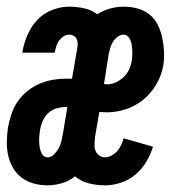

<svg xmlns="http://www.w3.org/2000/svg" viewBox="-20 -548 540 576"><path d="M123 8Q101 8 81 2.5Q61 -3 45 -15Q29 -27 19 -44.5Q9 -62 4.5 -82Q0 -102 0.5 -123.5Q1 -145 4 -166Q8 -186 14.5 -206Q21 -226 33 -243.5Q45 -261 62.5 -275Q80 -289 99 -297Q118 -305 138 -308.5Q158 -312 178 -312H196L212 -404Q213 -411 213 -418Q213 -425 210 -431Q207 -437 201 -440.5Q195 -444 187 -444Q179 -444 171 -439Q163 -434 157.5 -426.5Q152 -419 149 -410Q146 -401 145 -393L144 -390H47L48 -397Q53 -422 64 -446.5Q75 -471 93.5 -490Q112 -509 137.5 -518.5Q163 -528 187 -528Q211 -528 233 -523Q255 -518 272 -505Q290 -517 310.5 -522.5Q331 -528 351 -528Q373 -528 393 -522.5Q413 -517 428.5 -504.5Q444 -492 453 -474Q462 -456 466.5 -435.5Q471 -415 472 -394Q473 -373 470 -352Q465 -323 449.5 -296Q434 -269 410.5 -249.5Q387 -230 358 -220.5Q329 -211 301 -211Q295 -211 289 -211.5Q283 -212 278 -212L265 -137Q264 -126 263.5 -116Q263 -106 266 -97Q269 -88 277 -82Q285 -76 295 -76Q305 -76 315 -81.5Q325 -87 332 -95Q339 -103 343.5 -113Q348 -123 351 -133L439 -108Q432 -85 419 -63Q406 -41 386.5 -24.5Q367 -8 343 0Q319 8 295 8Q270 8 246.5 2Q223 -4 205 -19Q188 -5 166 1.5Q144 8 123 8ZM301 -295Q314 -295 326.5 -300.5Q339 -306 350 -316Q361 -326 367 -339Q373 -352 375 -365Q377 -376 377 -388Q377 -400 375.5 -411.5Q374 -423 368 -433.5Q362 -444 350 -444Q341 -444 332.5 -437.5Q324 -431 318.5 -422Q313 -413 310.5 -403.5Q308 -394 306 -385L292 -296Q294 -296 296.5 -295.5Q299 -295 301 -295ZM123 -76Q134 -76 143 -85.5Q152 -95 157 -105Q162 -115 164.5 -126Q167 -137 169 -148L182 -227H178Q164 -227 150 -223Q136 -219 125 -209Q114 -199 108 -185Q102 -171 100 -157Q98 -145 97.5 -133Q97 -121 98.5 -109.5Q100 -98 105.5 -87Q111 -76 123 -76Z"/></svg>

Font: Iosevka Curly Slab Semibold
Style: Italic
Weight: 600
Italic angle: -9°
Monospace: yes
Designer: Belleve Invis
Foundry: Belleve Invis
Version: Version 22.1.2; ttfautohint (v1.8.4)